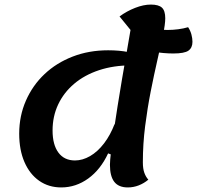

<svg xmlns="http://www.w3.org/2000/svg" viewBox="-20 -795 862 840"><path d="M248 25Q193 25 151.5 -4Q110 -33 87 -86Q64 -139 64 -210Q64 -288 93.5 -355Q123 -422 175 -471Q227 -520 298 -547.5Q369 -575 453 -575Q503 -575 542 -567Q548 -555 551 -540.5Q554 -526 554 -509Q477 -509 413.5 -488Q350 -467 304.5 -428.5Q259 -390 234.5 -338Q210 -286 210 -224Q210 -162 235.5 -127.5Q261 -93 308 -93Q341 -93 374 -112Q407 -131 435 -167.5Q463 -204 482 -254L474 -116L453 -124Q420 -53 366 -14Q312 25 248 25ZM539 25Q499 25 480 0.5Q461 -24 461 -74Q461 -92 465.5 -130Q470 -168 477.5 -220Q485 -272 494.5 -331Q504 -390 514 -450Q524 -510 534 -565Q544 -620 551 -664L503 -723Q534 -746 571 -760.5Q608 -775 640 -775Q674 -775 688.5 -761.5Q703 -748 703 -715Q703 -689 693 -642Q683 -595 668.5 -532Q654 -469 639.5 -395.5Q625 -322 615 -243.5Q605 -165 605 -85Q605 -57 611.5 -39Q618 -21 629 -9Q610 7 587 16Q564 25 539 25ZM738 -561Q718 -561 695 -563Q672 -565 650 -569Q628 -573 612 -578L628 -673Q654 -668 671.5 -666Q689 -664 715 -664Q736 -664 759.5 -667Q783 -670 803 -676Q813 -661 817.5 -644Q822 -627 822 -612Q822 -586 804.5 -573.5Q787 -561 738 -561Z"/></svg>

Font: Lemonada Medium
Style: Regular
Weight: 500
Designer: Mohamed Gaber (Arabic), Eduardo Tunni (Latin)
Foundry: Kief Type Foundry
Version: Version 4.004; ttfautohint (v1.8.2)